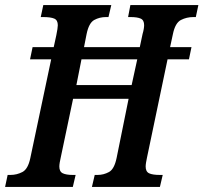

<svg xmlns="http://www.w3.org/2000/svg" viewBox="-38 -734 799 754"><path d="M-18 0 -8 -47H3Q28 -47 50 -58.5Q72 -70 81 -113L163 -501H80L90 -549H173L183 -595Q186 -610 187.5 -619.5Q189 -629 189 -635Q189 -655 175 -661Q161 -667 132 -667H122L132 -714H399L388 -667H378Q353 -667 332 -655.5Q311 -644 302 -600L292 -549H511L522 -601Q525 -611 526.5 -620Q528 -629 528 -635Q528 -655 514.5 -661Q501 -667 475 -667H465L474 -714H741L731 -667H721Q695 -667 672.5 -655.5Q650 -644 641 -600L630 -549H714L704 -501H620L539 -114Q537 -105 535.5 -95.5Q534 -86 534 -80Q534 -60 547.5 -53.5Q561 -47 590 -47H601L590 0H323L334 -47H345Q369 -47 390 -58.5Q411 -70 420 -114L467 -346H249L200 -113Q198 -105 196.5 -95.5Q195 -86 195 -80Q195 -60 208.5 -53.5Q222 -47 248 -47H259L248 0ZM262 -400H479L501 -501H282Z"/></svg>

Font: Noto Serif ExtraCondensed SemiBold
Style: Italic
Weight: 600
Width: 2
Italic angle: -12°
Designer: Monotype Design Team
Foundry: Monotype Imaging Inc.
Version: Version 2.013